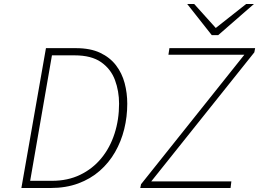

<svg xmlns="http://www.w3.org/2000/svg" viewBox="-20 -941 1297 961"><path d="M87 0 210 -700H360Q432 -700 481.2 -676.8Q530.5 -653.5 560.5 -614.2Q590.5 -575 603.8 -525.2Q617 -475.5 617 -422Q617 -356.5 601.8 -294.8Q586.5 -233 555.8 -179.5Q525 -126 479 -85.8Q433 -45.5 371.5 -22.8Q310 0 233 0ZM131 -36H240Q319 -36 381.2 -66Q443.5 -96 487 -148.8Q530.5 -201.5 553.2 -271.8Q576 -342 576 -422Q576 -485 555.5 -540.2Q535 -595.5 486.2 -629.8Q437.5 -664 353 -664H240ZM682 0 686 -19 1203 -667H823L828 -700H1257L1253 -679L737 -33H1138L1134 0ZM1040 -765 917 -921H952L1060 -801L1212 -921H1251L1072 -765Z"/></svg>

Font: Overpass Thin
Style: Italic
Weight: 250
Italic angle: -10°
Designer: Delve Withrington, Dave Bailey, Thomas Jockin
Foundry: Delve Fonts LLC
Version: Version 4.000